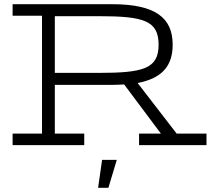

<svg xmlns="http://www.w3.org/2000/svg" viewBox="-20 -691 1003 914"><path d="M642 0H963V-55H821L635 -296C752 -318 802 -378 802 -478C802 -607 719 -671 514 -671H40V-616H180V-55H40V0H381V-55H241V-287H514C534 -287 553 -288 571 -289L746 -55H642ZM735 -478C735 -363 661 -344 447 -344H241V-614H449C664 -614 735 -593 735 -478ZM536 70H466L447 203H496Z"/></svg>

Font: Stint Ultra Expanded
Style: Regular
Weight: 400
Width: 7
Designer: Astigmatic (AOETI)
Foundry: Astigmatic (AOETI)
Version: Version 1.000